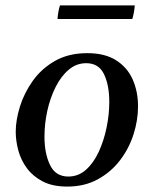

<svg xmlns="http://www.w3.org/2000/svg" viewBox="-20 -676 567 708"><path d="M489 -284Q489 -233 472.5 -181Q456 -129 423 -85.5Q390 -42 341 -15Q292 12 228 12Q174 12 137.5 -7Q101 -26 79 -56Q57 -86 47.5 -121.5Q38 -157 38 -190Q38 -233 53.5 -283Q69 -333 101 -378Q133 -423 183 -451.5Q233 -480 302 -480Q367 -480 408.5 -453.5Q450 -427 469.5 -382.5Q489 -338 489 -284ZM383 -300Q383 -362 363.5 -402.5Q344 -443 298 -443Q262 -443 233.5 -419Q205 -395 185 -355Q165 -315 154.5 -267.5Q144 -220 144 -172Q144 -110 164.5 -67.5Q185 -25 232 -25Q269 -25 297 -50Q325 -75 344 -116Q363 -157 373 -205.5Q383 -254 383 -300ZM201 -656H477Q475 -630 468 -606H192Q194 -633 201 -656Z"/></svg>

Font: Tiro Tamil
Style: Italic
Weight: 400
Italic angle: -11°
Designer: Tamil: Fernando Mello & Fiona Ross, assisted by Kaja Sojewska. Latin: John Hudson with Paul Hanslow, assisted by Kaja So
Foundry: Tiro Typeworks Ltd.
Version: Version 1.52